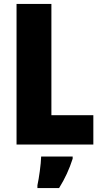

<svg xmlns="http://www.w3.org/2000/svg" viewBox="-20 -734 514 975"><path d="M64 0H454V-149H241V-714H64ZM349 72V61H189C188 100 178 171 170 207V221H280C310 173 332 125 349 72Z"/></svg>

Font: Noto Sans Sinhala UI Condensed Black
Style: Regular
Weight: 900
Width: 3
Designer: Jelle Bosma - Monotype Design Team
Foundry: Monotype Imaging Inc.
Version: Version 2.006